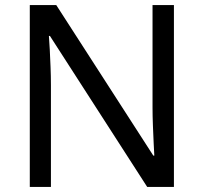

<svg xmlns="http://www.w3.org/2000/svg" viewBox="-20 -734 800 754"><path d="M663 0H558L176 -593H172Q174 -570 175.5 -538.5Q177 -507 178.5 -471.5Q180 -436 180 -399V0H97V-714H201L582 -123H586Q585 -139 583.5 -171Q582 -203 580.5 -241Q579 -279 579 -311V-714H663Z"/></svg>

Font: Noto Sans Myanmar
Style: Regular
Weight: 400
Designer: Monotype Design Team
Foundry: Monotype Imaging Inc.
Version: Version 2.107